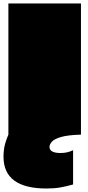

<svg xmlns="http://www.w3.org/2000/svg" viewBox="-28 -770 503 1098"><path d="M238 308Q115 308 53.5 262.5Q-8 217 -8 126Q-8 117 -7.5 108.5Q-7 100 -6 91Q-5 82 -3.5 73Q-2 64 0.5 55Q3 46 6 37Q9 28 12.5 18.5Q16 9 20 0Q20 -72 20 -144Q20 -216 20 -288Q20 -360 20 -432Q20 -504 20 -576Q20 -619 20 -663Q20 -707 20 -750H435Q435 -653 435 -556.5Q435 -460 435 -363Q435 -303 435 -242.5Q435 -182 435 -121.5Q435 -61 435 0Q360 2 321 13.5Q282 25 268.5 40.5Q255 56 255 70Q255 88 271.5 96.5Q288 105 317 105Q337 105 354 101.5Q371 98 390 89V285Q351 296 316.5 302Q282 308 238 308Z"/></svg>

Font: Climate Crisis
Style: Regular
Weight: 400
Version: Version 1.003